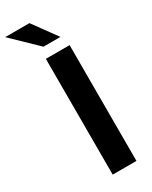

<svg xmlns="http://www.w3.org/2000/svg" viewBox="-294 -951 794 1001"><g transform="rotate(-30 102.5 -450.5)"><path d="M63 -697H206V0H63ZM-64 -901H82L186 -758H84Z"/></g></svg>

Font: Hanken Grotesk ExtraBold
Style: Regular
Weight: 800
Designer: Alfredo Marco Pradil
Foundry: Hanken Design Co.
Version: Version 3.014